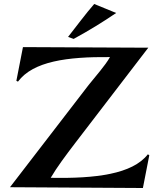

<svg xmlns="http://www.w3.org/2000/svg" viewBox="-20 -939 798 962"><path d="M424 -513 30 -1 696 3 728 -161 721 -166C643 -66 458 -44 234 -48C265 -101 310 -161 355 -220L723 -700L95 -703L62 -534L70 -530C146 -632 317 -655 531 -653C507 -610 462 -561 424 -513ZM321 -754 349 -744C426 -786 496 -829 562 -874L452 -919C409 -870 359 -802 321 -754Z"/></svg>

Font: Coconat Demi
Style: Regular
Weight: 400
Designer: Sara Lavazza
Foundry: Collletttivo
Version: Version 1.000;Glyphs 3.2 (3217)